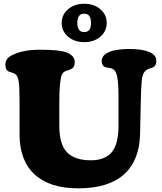

<svg xmlns="http://www.w3.org/2000/svg" viewBox="-20 -984 864 1026"><path d="M343.8 -788.1Q309.6 -817.4 309.6 -861.3Q309.6 -905.3 343.8 -934.6Q377.9 -963.9 430.2 -963.9Q482.4 -963.9 516.4 -934.6Q550.3 -905.3 550.3 -861.3Q550.3 -817.4 516.4 -788.1Q482.4 -758.8 430.2 -758.8Q377.9 -758.8 343.8 -788.1ZM393.1 -861.3Q393.1 -812.5 430.2 -812.5Q466.3 -812.5 466.3 -861.3Q466.3 -911.1 430.2 -911.1Q393.1 -911.1 393.1 -861.3ZM732.4 -444.3 728.5 -267.1Q725.1 -125.5 641.8 -51.5Q558.6 22.5 397 22.5Q247.1 22.5 166 -51Q85 -124.5 84.5 -264.2V-448.2Q84.5 -525.4 79.3 -553Q74.2 -580.6 60.5 -588.9Q54.2 -593.3 41 -596.9Q27.8 -600.6 23.4 -603.5Q8.8 -612.3 8.8 -639.6Q8.8 -668.9 38.6 -686Q96.2 -718.3 192.4 -718.3Q295.4 -718.3 332 -705.1Q379.4 -688.5 379.4 -651.9Q379.4 -624.5 362.8 -616.2Q356.9 -613.3 345.7 -609.4Q334.5 -605.5 328.1 -603Q317.4 -598.1 311.3 -586.4Q305.2 -574.7 301 -538.3Q296.9 -502 296.9 -436V-312Q296.9 -211.9 338.4 -169.7Q379.9 -127.4 464.8 -127.4Q540.5 -127.4 576.9 -170.4Q613.3 -213.4 613.3 -313V-467.8Q613.3 -534.2 607.2 -568.8Q601.1 -603.5 586.9 -612.3Q579.6 -619.1 561.8 -621.3Q543.9 -623.5 538.6 -627Q523.4 -636.2 523.4 -657.2Q523.4 -688.5 561.3 -705.3Q599.1 -722.2 671.9 -722.2Q740.7 -722.2 778.1 -705.8Q815.4 -689.5 815.4 -660.2Q815.4 -634.3 799.8 -625Q798.3 -624 780.3 -618.2Q762.2 -612.3 753.9 -602.1Q742.2 -590.3 738 -557.6Q733.9 -524.9 732.4 -444.3Z"/></svg>

Font: Cooper* ExtraBold
Style: Regular
Weight: 800
Designer: Owen Earl
Foundry: indestructible type*
Version: Version 0.001